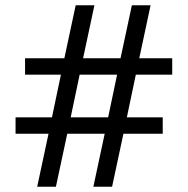

<svg xmlns="http://www.w3.org/2000/svg" viewBox="-20 -708 712 728"><path d="M121 0 164 -201H39V-263H177L211 -425H75V-487H224L267 -688H338L295 -487H437L480 -688H551L508 -487H633V-425H495L461 -263H597V-201H448L405 0H334L377 -201H235L192 0ZM248 -263H390L424 -425H282Z"/></svg>

Font: Special Gothic
Style: Regular
Weight: 400
Designer: Alistair McCready
Foundry: Monolith
Version: Version 1.010; ttfautohint (v1.8.4.7-5d5b)